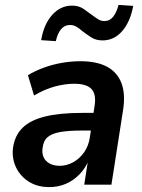

<svg xmlns="http://www.w3.org/2000/svg" viewBox="-20 -754 578 784"><path d="M181 10Q133 10 98 -12Q63 -34 45.5 -70.5Q28 -107 33 -150Q40 -200 71.5 -231.5Q103 -263 163 -278Q223 -293 314 -293H376L366 -221H317Q261 -221 226.5 -215Q192 -209 174.5 -194Q157 -179 154 -150Q149 -117 168.5 -97Q188 -77 224 -77Q252 -77 278 -91Q304 -105 323 -131.5Q342 -158 347 -194L366 -320Q374 -368 354 -390Q334 -412 283 -412Q246 -412 204.5 -401Q163 -390 119 -364L94 -447Q126 -466 161 -478.5Q196 -491 233.5 -497.5Q271 -504 308 -504Q376 -504 418 -481Q460 -458 476.5 -413Q493 -368 482 -301L435 0H324L340 -103H344Q329 -67 304 -41.5Q279 -16 248 -3Q217 10 181 10ZM208 -586 148 -590Q159 -655 193 -693Q227 -731 274 -731Q302 -731 321.5 -717.5Q341 -704 358 -691Q370 -682 381.5 -675Q393 -668 406 -668Q428 -668 442 -685.5Q456 -703 464 -734L524 -730Q512 -665 479 -627Q446 -589 399 -589Q371 -589 351.5 -602Q332 -615 315 -628Q304 -638 292 -645Q280 -652 266 -652Q244 -652 229.5 -635Q215 -618 208 -586Z"/></svg>

Font: Nunito Sans 10pt SemiCondensed
Style: Bold Italic
Weight: 700
Width: 4
Italic angle: -9°
Designer: Vernon Adams
Foundry: Vernon Adams
Version: Version 3.101;gftools[0.9.27]